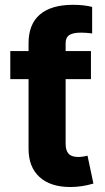

<svg xmlns="http://www.w3.org/2000/svg" viewBox="-20 -754 428 782"><path d="M96.3 -443.8V-577.7Q96.3 -655.5 142.5 -694.9Q188.8 -734.4 277.7 -734.4Q300.5 -734.4 320.2 -732.1Q339.8 -729.9 355.3 -725.8V-617.7Q343.8 -619.2 332.6 -620.2Q321.5 -621.1 310.6 -621.1Q277.1 -621.1 262.2 -611.2Q247.3 -601.3 247.3 -577.7V-443.8ZM266.7 7.7Q185.3 7.7 140.8 -33.1Q96.3 -73.9 96.3 -147.9V-494.9H247.3V-168Q247.3 -140.7 259.6 -127.7Q271.9 -114.6 298.8 -114.6Q307.4 -114.6 318.2 -116.2Q329 -117.8 336.5 -119.7L360.5 -6.4Q335.6 0.9 312.5 4.3Q289.4 7.7 266.7 7.7ZM21.9 -431.8V-545.9H350.4V-431.8Z"/></svg>

Font: Inter
Style: Regular
Weight: 400
Designer: Rasmus Andersson
Foundry: rsms
Version: Version 4.000;git-8c9346024